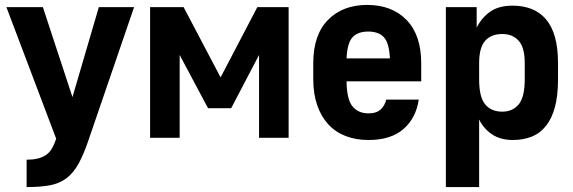

<svg xmlns="http://www.w3.org/2000/svg" viewBox="-20 -559 2325 779"><path d="M88 89Q113 89 132 84.5Q151 80 165.5 70.5Q180 61 190 44.5Q200 28 208 4L6 -530H154L274 -165L381 -530H524L341 4Q320 67 298.5 105.5Q277 144 248.5 165Q220 186 181.5 193Q143 200 88 200Z M589 -530H725L875 -245L1024 -530H1151V0H1031V-336L918 -120H824L709 -336V0H589Z M1475 9Q1424 9 1382.5 -7Q1341 -23 1312 -54.5Q1283 -86 1267 -132Q1251 -178 1251 -237V-303Q1251 -417 1310.5 -478Q1370 -539 1470 -539Q1570 -539 1629.5 -478Q1689 -417 1689 -302V-229H1386Q1387 -155 1410.5 -127Q1434 -99 1475 -99Q1508 -99 1525 -115.5Q1542 -132 1547 -155H1679Q1668 -80 1617 -35.5Q1566 9 1475 9ZM1474 -431Q1432 -431 1410.5 -408Q1389 -385 1386 -322H1562Q1559 -385 1537.5 -408Q1516 -431 1474 -431Z M1789 -530H1914V-447Q1934 -487 1968.5 -511.5Q2003 -536 2060 -536Q2103 -536 2137 -522.5Q2171 -509 2195 -481Q2219 -453 2231.5 -409Q2244 -365 2244 -303V-237Q2244 -171 2231.5 -124.5Q2219 -78 2195 -48Q2171 -18 2137 -4.5Q2103 9 2060 9Q2011 9 1977 -13.5Q1943 -36 1924 -74V200H1789ZM2018 -106Q2060 -106 2084.5 -135.5Q2109 -165 2109 -237V-303Q2109 -366 2084.5 -393.5Q2060 -421 2018 -421Q1973 -421 1948.5 -393.5Q1924 -366 1924 -303V-237Q1924 -165 1948.5 -135.5Q1973 -106 2018 -106Z"/></svg>

Font: Golos UI VF
Style: Regular
Weight: 400
Designer: A.Korolkova, Vitaly Kuzmin
Foundry: ParaType Ltd
Version: Version 2.000